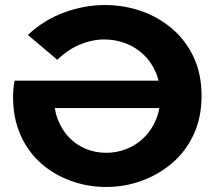

<svg xmlns="http://www.w3.org/2000/svg" viewBox="-20 -732 861 764"><path d="M402 12Q330 12 263 -12Q196 -36 144 -81.5Q92 -127 62 -194Q32 -261 32 -346Q32 -363 33.5 -379Q35 -395 38 -411H731V-302H159L196 -350Q194 -297 210.5 -255.5Q227 -214 255.5 -184.5Q284 -155 322 -139.5Q360 -124 403 -124Q445 -124 484 -139.5Q523 -155 553 -184.5Q583 -214 600.5 -255.5Q618 -297 618 -349Q618 -402 600 -444Q582 -486 550.5 -515.5Q519 -545 479 -560Q439 -575 395 -575Q347 -575 298.5 -555Q250 -535 208 -494L91 -593Q155 -653 235.5 -682.5Q316 -712 397 -712Q472 -712 540.5 -688.5Q609 -665 663.5 -619Q718 -573 750 -506Q782 -439 782 -351Q782 -264 750.5 -196.5Q719 -129 665 -83Q611 -37 543.5 -12.5Q476 12 402 12Z"/></svg>

Font: MOST Montserrat
Style: Bold
Weight: 700
Designer: Julieta Ulanovsky
Foundry: Julieta Ulanovsky
Version: Version 8.000;March 11, 2024;FontCreator 15.0.0.2926 64-bit